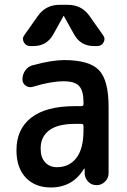

<svg xmlns="http://www.w3.org/2000/svg" viewBox="-20 -785 540 814"><path d="M297.9 -259.8Q224.6 -259.8 188.5 -232.4Q152.3 -205.1 152.3 -155.3Q152.3 -117.2 171.4 -96.7Q190.4 -76.2 221.7 -76.2Q273.4 -76.2 303.7 -115.2Q334 -154.3 334 -232.4V-251Q334 -259.8 325.2 -259.8ZM195.3 9.8Q128.9 9.8 89.4 -31.7Q49.8 -73.2 49.8 -148.4Q49.8 -237.3 112.3 -286.1Q174.8 -335 297.9 -335H325.2Q334 -335 334 -343.8V-351.6Q334 -400.4 315.4 -420.4Q296.9 -440.4 250 -440.4Q195.3 -440.4 119.1 -417Q102.5 -412.1 88.9 -421.9Q75.2 -431.6 75.2 -448.2Q75.2 -469.7 87.4 -486.8Q99.6 -503.9 120.1 -508.8Q200.2 -530.3 252 -530.3Q358.4 -530.3 399.4 -487.8Q440.4 -445.3 440.4 -332V-49.8Q440.4 -30.3 425.3 -15.1Q410.2 0 389.6 0Q368.2 0 354 -14.6Q339.8 -29.3 338.9 -49.8V-69.3Q338.9 -70.3 337.9 -70.3Q335.9 -70.3 335.9 -69.3Q288.1 9.8 195.3 9.8ZM358.4 -718.8 417 -635.7Q427.7 -622.1 419.4 -606Q411.1 -589.8 392.6 -589.8H377.9Q321.3 -589.8 293.9 -639.6L251 -716.8Q251 -717.8 250 -717.8Q249 -717.8 249 -716.8L206.1 -639.6Q178.7 -589.8 122.1 -589.8H107.4Q89.8 -589.8 81.1 -606Q72.3 -622.1 83 -635.7L141.6 -718.8Q174.8 -764.6 232.4 -764.6H267.6Q325.2 -764.6 358.4 -718.8Z"/></svg>

Font: Rounded Mgen+ 2m medium
Style: Regular
Weight: 500
Designer: [Source Han Sans]
Ryoko NISHIZUKA  (kana & ideographs); Paul D. Hunt (Latin, Greek & Cyrillic); Wenlong ZHANG  (bopomofo
Version: Version 1.059.20150602